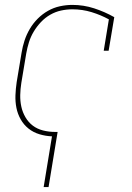

<svg xmlns="http://www.w3.org/2000/svg" viewBox="-20 -548 540 783"><path d="M158 215 192 8Q166 7 141 -0.5Q116 -8 96.5 -23.5Q77 -39 64.5 -61Q52 -83 47 -108Q42 -133 43 -159.5Q44 -186 48 -213L68 -333Q72 -358 80 -382.5Q88 -407 101.5 -430Q115 -453 134 -472Q153 -491 176 -504Q199 -517 224.5 -522.5Q250 -528 275 -528Q321 -528 364 -514Q407 -500 446 -478L423 -341H403L424 -469Q391 -487 353.5 -498.5Q316 -510 275 -510Q252 -510 229 -505Q206 -500 185 -488Q164 -476 147 -458Q130 -440 117.5 -419Q105 -398 98 -375.5Q91 -353 87 -330L67 -210Q63 -185 62.5 -160.5Q62 -136 67 -113Q72 -90 84 -69.5Q96 -49 114 -35.5Q132 -22 155.5 -16Q179 -10 204 -10H215L178 215Z"/></svg>

Font: Iosevka Curly Slab Thin
Style: Italic
Weight: 100
Italic angle: -9°
Monospace: yes
Designer: Belleve Invis
Foundry: Belleve Invis
Version: Version 22.1.2; ttfautohint (v1.8.4)